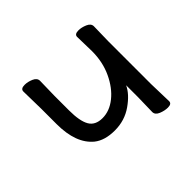

<svg xmlns="http://www.w3.org/2000/svg" viewBox="-122 -648 822 822"><g transform="rotate(-45 289.0 -236.5)"><path d="M472.2 16.1Q453.1 16.1 432.1 7.6Q411.1 -1 411.1 -18.1L413.1 -106V-178.2Q396 -141.1 349.1 -108.2Q302.2 -75.2 242.2 -75.2Q182.1 -75.2 147 -103Q85 -153.8 85 -271V-363.8L83 -470.2Q83 -486.8 106.9 -486.8Q126 -486.8 146 -478Q166 -469.2 166 -452.1L164.1 -363.8V-274.9Q164.1 -210 181.6 -179.9Q199.2 -149.9 242.2 -149.9Q285.2 -149.9 324 -180.9Q362.8 -211.9 387.9 -265.4Q413.1 -318.8 413.1 -384.8L411.1 -473.1Q411.1 -488.8 435.1 -488.8Q453.1 -488.8 473.6 -480Q494.1 -471.2 494.1 -454.1L492.2 -365.2V-106L495.1 0Q495.1 16.1 472.2 16.1Z"/></g></svg>

Font: LXGW WenKai GB Screen
Style: Regular
Weight: 400
Designer: LXGW / Fontworks Inc.
Foundry: LXGW / Fontworks Inc.
Version: Version 1.321;February 19, 2024;FontCreator 14.0.0.2901 64-b